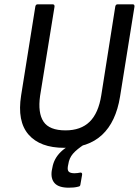

<svg xmlns="http://www.w3.org/2000/svg" viewBox="-20 -675 644 891"><path d="M278 11Q166 11 112.5 -50.5Q59 -112 78 -232L144 -645Q146 -655 155 -655H224Q234 -655 233 -644L166 -230Q155 -151 182 -110.5Q209 -70 284 -70Q355 -70 396 -110Q437 -150 450 -233L515 -645Q517 -655 526 -655H596Q605 -655 604 -644L537 -226Q518 -109 453.5 -49Q389 11 278 11ZM299 196Q253 196 234 175.5Q215 155 220 118L223 103Q230 61 262.5 29.5Q295 -2 354 -22L373 -6Q336 18 318.5 38.5Q301 59 297 87L295 97Q292 115 299.5 122Q307 129 326 129Q334 129 340 128Q346 127 352 126Q357 125 359.5 128Q362 131 361 136L353 182Q352 190 344 191Q333 194 322 195Q311 196 299 196Z"/></svg>

Font: Sofia Sans Semi Condensed Medium
Style: Italic
Weight: 500
Italic angle: -9°
Version: Version 4.100